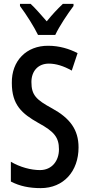

<svg xmlns="http://www.w3.org/2000/svg" viewBox="-20 -960 460 990"><path d="M176 -780H265C286 -825 329 -889 359 -929V-940H304C272 -909 253 -889 221 -850C191 -884 162 -918 138 -940H83V-929C116 -885 155 -823 176 -780ZM385 -200C385 -292 340 -351 249 -401C166 -446 142 -470 142 -537C142 -592 175 -632 232 -632C268 -632 308 -620 350 -596L380 -686C338 -708 286 -724 229 -724C116 -725 39 -646 41 -532C41 -419 93 -374 178 -326C259 -282 284 -252 284 -190C284 -131 248 -83 186 -83C140 -83 83 -98 36 -126V-24C82 0 132 10 190 10C308 10 385 -77 385 -200Z"/></svg>

Font: Noto Sans Khmer ExtraCondensed Medium
Style: Regular
Weight: 500
Width: 2
Designer: Danh Hong and the Monotype Design Team
Foundry: Monotype Imaging Inc.
Version: Version 2.004